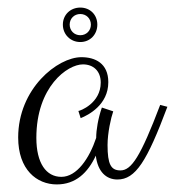

<svg xmlns="http://www.w3.org/2000/svg" viewBox="-20 -516 462 507"><path d="M403 -239C351 -102 327 -66 298 -66C273 -66 264 -82 264 -133C264 -165 273 -205 279 -222L249 -232C239 -203 234 -173 234 -152C216 -98 183 -49 142 -49C102 -49 76 -85 76 -152C76 -287 158 -346 199 -346C226 -346 246 -329 246 -298C246 -243 191 -223 187 -223L193 -204C213 -212 266 -239 266 -299C266 -349 231 -365 195 -365C132 -365 28 -282 28 -153C28 -68 77 -29 130 -29C180 -29 212 -60 233 -105C238 -62 261 -42 290 -42C338 -42 368 -90 422 -234ZM146 -451C146 -425 166 -405 192 -405C218 -405 237 -425 237 -451C237 -477 218 -496 192 -496C166 -496 146 -477 146 -451ZM164 -451C164 -467 176 -479 192 -479C208 -479 220 -467 220 -451C220 -435 208 -423 192 -423C176 -423 164 -435 164 -451Z"/></svg>

Font: Clicker Script
Style: Regular
Weight: 400
Designer: Astigmatic (AOETI)
Foundry: Astigmatic (AOETI)
Version: Version 1.000